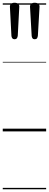

<svg xmlns="http://www.w3.org/2000/svg" viewBox="-20 -954 355 1394"><path d="M86 -669Q75 -669 69.5 -676Q64 -683 63 -693L52 -904Q51 -916 59.5 -925Q68 -934 86 -934Q104 -934 112.5 -925Q121 -916 120 -904L109 -695Q108 -684 102.5 -676.5Q97 -669 86 -669ZM232 -669Q221 -669 216 -676Q211 -683 210 -693L198 -904Q197 -916 205.5 -925Q214 -934 232 -934Q251 -934 259.5 -925Q268 -916 267 -904L255 -695Q254 -684 249 -676.5Q244 -669 232 -669ZM0 410H315V420H0ZM0 -20H315V0H0ZM0 -505H315V-500H0ZM0 -930H315V-920H0Z"/></svg>

Font: Playwrite DE Grund Guides
Style: Regular
Weight: 400
Designer: Veronika Burian, José Scaglione
Foundry: TypeTogether
Version: Version 1.003